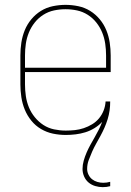

<svg xmlns="http://www.w3.org/2000/svg" viewBox="-20 -548 540 791"><path d="M403 223Q388 223 372.5 218.5Q357 214 345 204Q333 194 326.5 179Q320 164 320 148Q320 131 325 113.5Q330 96 337 80Q344 64 352.5 48.5Q361 33 370 17.5Q379 2 387 -14Q395 -30 401 -46Q387 -31 369 -20Q351 -9 331.5 -3Q312 3 291.5 5.5Q271 8 251 8Q224 8 198 2.5Q172 -3 149 -16.5Q126 -30 109 -51Q92 -72 82 -96.5Q72 -121 68 -147.5Q64 -174 64 -200V-320Q64 -346 68 -372.5Q72 -399 82 -423.5Q92 -448 109 -468.5Q126 -489 148.5 -503Q171 -517 197.5 -522.5Q224 -528 250 -528Q276 -528 302.5 -522.5Q329 -517 351.5 -503Q374 -489 391 -468.5Q408 -448 418 -423.5Q428 -399 432 -372.5Q436 -346 436 -320V-251H83V-200Q83 -176 86.5 -152Q90 -128 99 -106Q108 -84 123.5 -65Q139 -46 159 -33Q179 -20 203 -15Q227 -10 251 -10Q270 -10 288.5 -12Q307 -14 325 -20Q343 -26 359.5 -36Q376 -46 388 -60.5Q400 -75 407 -93Q414 -111 415 -130H434Q434 -111 431.5 -93Q429 -75 423.5 -57Q418 -39 410.5 -22Q403 -5 394 11.5Q385 28 376 44Q367 60 359.5 77Q352 94 345.5 111.5Q339 129 339 148Q339 160 344.5 171.5Q350 183 359.5 190.5Q369 198 381 201.5Q393 205 405 205Q413 205 420 204Q427 203 434 201V219Q427 221 419 222Q411 223 403 223ZM83 -269H417V-320Q417 -344 413.5 -368Q410 -392 401 -414Q392 -436 377 -455Q362 -474 341.5 -487Q321 -500 297.5 -505Q274 -510 250 -510Q226 -510 202.5 -505Q179 -500 158.5 -487Q138 -474 123 -455Q108 -436 99 -414Q90 -392 86.5 -368Q83 -344 83 -320Z"/></svg>

Font: Iosevka Term Curly Thin
Style: Regular
Weight: 100
Designer: Belleve Invis
Foundry: Belleve Invis
Version: Version 32.3.0